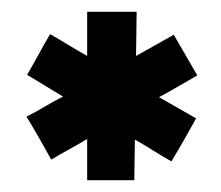

<svg xmlns="http://www.w3.org/2000/svg" viewBox="-20 -740 375 326"><path d="M128 -504Q113 -495 97.5 -486.5Q82 -478 67 -469Q57 -487 46.5 -505.5Q36 -524 25 -542Q41 -550 56 -559Q71 -568 87 -576Q72 -585 56.5 -594.5Q41 -604 26 -613Q36 -630 45.5 -647.5Q55 -665 65 -682Q81 -673 96.5 -663.5Q112 -654 128 -645V-720H212Q212 -701 211.5 -682.5Q211 -664 211 -645Q227 -654 243 -663Q259 -672 275 -681Q285 -664 295 -646.5Q305 -629 315 -612Q299 -603 283 -593.5Q267 -584 250 -575Q266 -566 281.5 -557Q297 -548 313 -539Q303 -521 292.5 -502.5Q282 -484 271 -466Q255 -475 240 -484.5Q225 -494 209 -503Q209 -486 208.5 -468.5Q208 -451 208 -434H128Z"/></svg>

Font: Josefin Sans Thin
Style: Bold
Weight: 700
Version: Version 2.000